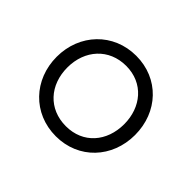

<svg xmlns="http://www.w3.org/2000/svg" viewBox="-118 -688 877 877"><g transform="rotate(45 320.0 -250.0)"><path d="M321 -510C174 -510 67 -397 67 -250C67 -103 173 10 321 10C468 10 573 -103 573 -250C573 -398 468 -510 321 -510ZM136 -250C136 -362 210 -445 321 -445C433 -445 503 -359 503 -250C503 -138 432 -55 321 -55C209 -55 136 -137 136 -250Z"/></g></svg>

Font: altertype_V2
Style: Regular
Weight: 400
Designer: Simon Renaud
Version: Version 2.001;Glyphs 3.1.2 (3151)